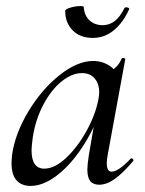

<svg xmlns="http://www.w3.org/2000/svg" viewBox="-20 -600 477 633"><path d="M18 -62Q18 -71 20 -91Q30 -160 73.5 -232.5Q117 -305 176 -352Q235 -399 287 -399Q319 -399 344.5 -381Q370 -363 373 -328L325 -357Q339 -359 356.5 -373.5Q374 -388 381 -407Q383 -409 385 -409Q388 -409 391 -407.5Q394 -406 393 -405L335 -89Q332 -73 332 -62Q332 -34 348 -34Q370 -34 411 -77Q412 -78 414 -78Q417 -78 419 -74.5Q421 -71 419 -69Q386 -30 359 -10.5Q332 9 307 9Q287 9 277.5 -3Q268 -15 268 -41Q268 -57 273 -89L297 -229L316 -246Q288 -169 248.5 -110.5Q209 -52 165 -19.5Q121 13 81 13Q51 13 34.5 -5.5Q18 -24 18 -62ZM304 -270Q307 -284 307 -296Q307 -324 292 -341.5Q277 -359 250 -359Q217 -359 183 -331.5Q149 -304 123 -255Q97 -206 88 -147Q84 -115 84 -105Q84 -44 126 -44Q160 -44 197.5 -79Q235 -114 264.5 -167Q294 -220 304 -270ZM195 -564Q195 -570 212.5 -575Q230 -580 245 -580Q256 -580 256 -577Q258 -549 275 -533Q292 -517 319 -517Q363 -517 390 -573Q392 -576 396 -576Q400 -576 403.5 -574Q407 -572 406 -570Q385 -524 354.5 -499.5Q324 -475 286 -475Q244 -475 219.5 -500Q195 -525 195 -564Z"/></svg>

Font: Cormorant Garamond Medium
Style: Italic
Weight: 500
Italic angle: -10°
Designer: Christian Thalmann (Catharsis Fonts)
Foundry: Catharsis Fonts
Version: Version 4.000